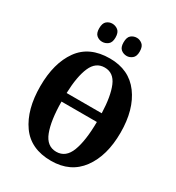

<svg xmlns="http://www.w3.org/2000/svg" viewBox="-215 -1052 1097 1194"><g transform="rotate(30 333.5 -455.0)"><path d="M334 10Q473 10 547.5 -91Q622 -192 622 -358Q622 -524 547.5 -624.5Q473 -725 335 -725Q188 -725 116.5 -625Q45 -525 45 -359Q45 -192 116.5 -91Q188 10 334 10ZM208 -404Q212 -525 241.5 -592.5Q271 -660 335 -660Q399 -660 427.5 -592.5Q456 -525 460 -404ZM334 -55Q266 -55 237 -131Q208 -207 207 -342H461Q460 -207 431 -131Q402 -55 334 -55ZM416 -790Q436 -790 454.5 -804.5Q473 -819 473 -854Q473 -891 454.5 -905.5Q436 -920 416 -920Q392 -920 374.5 -905.5Q357 -891 357 -854Q357 -819 374.5 -804.5Q392 -790 416 -790ZM239 -790Q262 -790 280.5 -804.5Q299 -819 299 -854Q299 -891 280.5 -905.5Q262 -920 239 -920Q217 -920 199.5 -905.5Q182 -891 182 -854Q182 -819 199.5 -804.5Q217 -790 239 -790Z"/></g></svg>

Font: Noto Serif ExtraCondensed Extra
Style: Regular
Weight: 800
Width: 3
Designer: Monotype Design Team
Foundry: Monotype Imaging Inc.
Version: Version 1.002